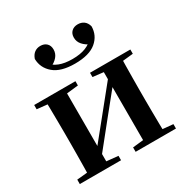

<svg xmlns="http://www.w3.org/2000/svg" viewBox="-183 -972 1093 1127"><g transform="rotate(-30 363.5 -409.0)"><path d="M367.6 -625.8Q271.8 -625.8 224.3 -666.3Q176.9 -706.8 175.6 -767.8Q184.5 -793.6 201.5 -805.9Q218.5 -818.3 241 -818.3Q267.5 -818.3 283.3 -803Q299 -787.8 299 -761.5Q299 -733.7 280.9 -712.7Q262.9 -691.8 233.8 -679.3L213.9 -717.1Q243.2 -685.1 279.2 -670.9Q315.3 -656.7 367.6 -656.7Q420.5 -656.7 456.8 -670.9Q493.1 -685.1 521.6 -717.1L502.4 -679.3Q473.4 -691.8 455 -712.7Q436.5 -733.7 436.5 -761.5Q436.5 -787.8 452.6 -803Q468.7 -818.3 495 -818.3Q518.8 -818.3 535.8 -805.9Q552.7 -793.6 559.9 -767.8Q559.7 -706.1 512.1 -665.9Q464.4 -625.8 367.6 -625.8ZM37.2 0V-29.9L146 -40.2H214.4L316.8 -29.9V0ZM415.6 0V-29.9L512.5 -40.2H580.3L689 -29.9V0ZM105.9 0Q107.6 -25.5 108.1 -67.4Q108.6 -109.4 109.1 -154.7Q109.6 -200 109.6 -234.8V-301.2Q109.6 -335.7 109.1 -381Q108.6 -426.4 108.1 -468.7Q107.6 -511 105.9 -535.7H238.4V0ZM209.7 -51.6 161.4 -77.8H186.4L345.6 -274.4L516 -485.4L563.7 -460.9H539.5L375.2 -257.7ZM487.8 0V-535.7H619.6Q618.6 -511 618.1 -468.7Q617.6 -426.4 617.1 -381Q616.6 -335.7 616.6 -301.2V-234.8Q616.6 -200 617.1 -154.7Q617.6 -109.4 618.1 -67.4Q618.6 -25.5 619.6 0ZM37.2 -506.8V-535.7H316.8V-506.8L214.7 -495.5H147ZM415.6 -506.8V-535.7H689V-506.8L580.5 -495.5H512.8Z"/></g></svg>

Font: Source Han Serif JP VF
Style: Regular
Weight: 250
Designer: Ryoko NISHIZUKA 西塚涼子 (kana & ideographs); Frank Grießhammer (Latin, Greek & Cyrillic); Wenlong ZHANG 张文龙 (bopomofo); San
Foundry: Adobe
Version: Version 2.001;hotconv 1.1.0;makeotfexe 2.6.0